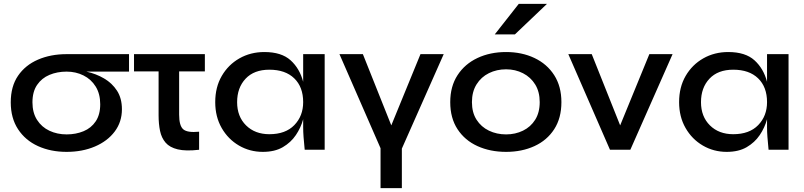

<svg xmlns="http://www.w3.org/2000/svg" viewBox="-20 -780 4187 1000"><path d="M327 11Q244 11 178 -19Q112 -49 74 -107Q36 -165 36 -247Q36 -330 74 -385.5Q112 -441 178 -469.5Q244 -498 327 -498H652V-407H430Q480 -396 522 -371.5Q564 -347 589.5 -307.5Q615 -268 615 -211Q615 -145 577.5 -95Q540 -45 474.5 -17Q409 11 327 11ZM327 -80Q375 -80 415 -96.5Q455 -113 478.5 -148Q502 -183 502 -237Q502 -291 478.5 -329Q455 -367 415 -387Q375 -407 327 -407Q278 -407 237.5 -390Q197 -373 173 -337.5Q149 -302 149 -247Q149 -193 173 -155.5Q197 -118 237.5 -99Q278 -80 327 -80Z M913 -183Q913 -125 934.5 -106.5Q956 -88 1017 -94V0Q948 8 906 -2Q864 -12 842.5 -37Q821 -62 813.5 -98.5Q806 -135 806 -179V-408H678V-498H1047V-408H913Z M1349 11Q1281 11 1224.5 -22Q1168 -55 1134.5 -113.5Q1101 -172 1101 -248Q1101 -326 1135 -384.5Q1169 -443 1227 -476Q1285 -509 1357 -509Q1446 -509 1493.5 -466Q1541 -423 1559 -354V-498H1671V0H1567Q1567 -3 1565 -22Q1563 -41 1561 -67Q1559 -93 1559 -118V-159Q1547 -115 1521 -76.5Q1495 -38 1453 -13.5Q1411 11 1349 11ZM1383 -81Q1467 -81 1513 -128.5Q1559 -176 1559 -248Q1559 -327 1512.5 -372Q1466 -417 1383 -417Q1303 -417 1259 -370Q1215 -323 1215 -248Q1215 -173 1261.5 -127Q1308 -81 1383 -81Z M2291 -498 2073 -6V200H1962V-8L1748 -498H1870L2018 -127L2170 -498Z M2616 11Q2533 11 2467 -19Q2401 -49 2363 -107Q2325 -165 2325 -248Q2325 -330 2363 -388.5Q2401 -447 2467 -478Q2533 -509 2616 -509Q2698 -509 2763.5 -478Q2829 -447 2866.5 -388.5Q2904 -330 2904 -248Q2904 -165 2866.5 -107Q2829 -49 2763.5 -19Q2698 11 2616 11ZM2616 -80Q2664 -80 2704 -99.5Q2744 -119 2767.5 -156.5Q2791 -194 2791 -248Q2791 -302 2767.5 -340Q2744 -378 2704 -398.5Q2664 -419 2616 -419Q2567 -419 2526.5 -399Q2486 -379 2462 -340.5Q2438 -302 2438 -248Q2438 -194 2462 -156.5Q2486 -119 2526.5 -99.5Q2567 -80 2616 -80ZM2557 -601 2682 -760H2829L2662 -601Z M3483 -498 3263 0H3157L2940 -498H3062L3210 -127L3362 -498Z M3765 11Q3697 11 3640.5 -22Q3584 -55 3550.5 -113.5Q3517 -172 3517 -248Q3517 -326 3551 -384.5Q3585 -443 3643 -476Q3701 -509 3773 -509Q3862 -509 3909.5 -466Q3957 -423 3975 -354V-498H4087V0H3983Q3983 -3 3981 -22Q3979 -41 3977 -67Q3975 -93 3975 -118V-159Q3963 -115 3937 -76.5Q3911 -38 3869 -13.5Q3827 11 3765 11ZM3799 -81Q3883 -81 3929 -128.5Q3975 -176 3975 -248Q3975 -327 3928.5 -372Q3882 -417 3799 -417Q3719 -417 3675 -370Q3631 -323 3631 -248Q3631 -173 3677.5 -127Q3724 -81 3799 -81Z"/></svg>

Font: Syne SemiBold
Style: Regular
Weight: 600
Designer: Lucas Descroix
Foundry: Bonjour Monde
Version: Version 2.200; ttfautohint (v1.8.4)